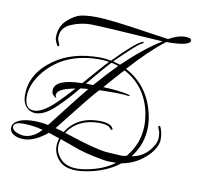

<svg xmlns="http://www.w3.org/2000/svg" viewBox="-74 -583 794 770"><g transform="rotate(10 323.0 -198.0)"><path d="M536 -458Q281 -475 241 -475Q201 -475 163 -459Q125 -443 122 -409Q120 -396 125.5 -384.5Q131 -373 131 -372Q131 -366 126 -366L124 -367Q112 -387 112 -399Q112 -445 141.5 -471.5Q171 -498 195.5 -503Q220 -508 253 -508Q286 -508 340.5 -501.5Q395 -495 460 -485Q525 -475 556 -471Q594 -492 621 -492Q648 -492 648 -481Q648 -458 551 -458Q491 -413 411 -324Q504 -274 530 -169Q538 -138 538 -109Q538 -40 494 17Q541 10 570 -30Q588 -54 588 -75.5Q588 -97 582 -108Q576 -119 581 -122Q585 -122 586 -121Q597 -98 597 -70Q597 -42 570 -10Q524 41 459 52Q403 96 320 109Q301 112 285 112Q237 112 213.5 86.5Q190 61 190 29Q190 14 195 -3L151 -18Q99 25 55 25Q42 25 30 22Q-2 12 -2 -12Q-2 -36 35 -48Q55 -54 84.5 -54Q114 -54 142 -48Q143 -49 196.5 -118Q250 -187 276 -218Q265 -218 244 -215Q208 -170 164 -128Q120 -86 84 -86Q69 -86 56 -94Q30 -111 30 -151Q30 -239 115 -299Q188 -351 300 -351Q321 -351 346 -346Q425 -427 453 -440Q463 -445 463 -441.5Q463 -438 449.5 -431Q436 -424 355 -345L384 -336Q465 -414 536 -458ZM208 -31Q252 -100 341 -100Q390 -100 399 -78Q401 -73 396 -73Q393 -73 392 -75Q381 -92 344 -92Q257 -92 215 -29Q359 19 403 19L452 22Q465 22 474 19Q523 -40 523 -114Q523 -138 518 -164Q496 -270 406 -317Q374 -283 334 -236Q397 -234 439 -224Q444 -224 444 -221Q443 -219 439 -219H436Q418 -222 379 -222Q340 -222 320 -221Q293 -192 240.5 -125Q188 -58 174 -41Q200 -34 208 -31ZM152 -174Q150 -171 155 -162L154 -161Q151 -161 140 -172Q135 -181 136 -191Q140 -235 248 -237Q316 -316 339 -340Q320 -343 300 -343Q159 -343 82 -251Q38 -198 38 -146.5Q38 -95 76 -95Q109 -95 158 -141Q181 -163 225 -211Q153 -198 152 -174ZM197 28Q197 57 220 80.5Q243 104 287 104Q302 104 319 101Q391 89 437 54Q431 54 412 54Q393 54 350 45Q307 36 285 28.5Q263 21 202 -1Q197 14 197 28ZM124 -25Q83 -36 44 -36Q5 -36 5 -17Q5 -2 29 6Q42 11 55 11Q91 11 124 -25ZM263 -238 292 -237Q341 -293 378 -330Q362 -336 349 -338Q325 -313 263 -238Z"/></g></svg>

Font: Lovers Quarrel
Style: Regular
Weight: 400
Designer: Robert E. Leuschke
Foundry: Robert E. Leuschke
Version: Version 1.001